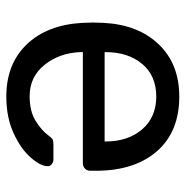

<svg xmlns="http://www.w3.org/2000/svg" viewBox="-10 -560 580 599"><g transform="rotate(90 279.5 -260.0)"><path d="M49.8 -261.2 50.8 -293.9Q56.6 -401.9 117.9 -465.8Q179.2 -529.8 280.8 -529.8Q390.6 -529.8 451.4 -460Q512.2 -390.1 512.2 -270V-252Q512.2 -242.2 505.6 -235.6Q499 -229 488.8 -229H142.1V-220.2Q145 -155.3 182.1 -109.1Q219.2 -63 279.8 -63Q326.7 -63 356.4 -81.5Q386.2 -100.1 400.9 -120.1Q409.7 -132.3 414.8 -134.8Q419.9 -137.2 432.1 -137.2H476.1Q484.9 -137.2 491.5 -132.1Q498 -127 498 -119.1Q498 -97.2 470.9 -66.2Q443.8 -35.2 394.5 -12.7Q345.2 9.8 280.8 9.8Q179.2 9.8 118.2 -53.7Q57.1 -117.2 50.8 -227.1ZM142.1 -296.9H420.9V-299.8Q420.9 -369.6 383.1 -413.8Q345.2 -458 280.8 -458Q215.8 -458 179 -414.1Q142.1 -370.1 142.1 -299.8Z"/></g></svg>

Font: Rubik AZ
Style: Regular
Weight: 400
Designer: Hubert and Fischer
Foundry: Hubert & Fischer
Version: Version 2.000